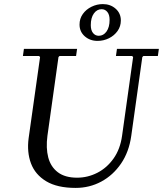

<svg xmlns="http://www.w3.org/2000/svg" viewBox="-20 -909 797 939"><path d="M552 -670H757L752 -635H681L676 -630L622 -245Q611 -166 572 -109Q533 -52 475.5 -21Q418 10 350 10Q260 10 206 -22.5Q152 -55 131.5 -110Q111 -165 120 -233L176 -630L171 -635H92L97 -670H357L352 -635H271L266 -630L212 -245Q204 -185 216 -139Q228 -93 263 -66.5Q298 -40 357 -40Q409 -40 456 -64Q503 -88 535.5 -134Q568 -180 577 -245L631 -630L626 -635H547ZM483 -889Q520 -889 545.5 -866.5Q571 -844 571 -809Q571 -780 555 -757.5Q539 -735 513 -722Q487 -709 457 -709Q420 -709 394.5 -731.5Q369 -754 369 -789Q369 -818 385 -840.5Q401 -863 427.5 -876Q454 -889 483 -889ZM463 -734Q486 -734 501 -755Q516 -776 516 -812Q516 -837 505 -850.5Q494 -864 477 -864Q454 -864 439 -843Q424 -822 424 -786Q424 -761 435 -747.5Q446 -734 463 -734Z"/></svg>

Font: Brygada 1918
Style: Italic
Weight: 400
Italic angle: -8°
Designer: Mateusz Machalski | Borys Kosmynka | Przemek Hoffer
Foundry: NIEPODLEGLA 2018
Version: Version 3.006